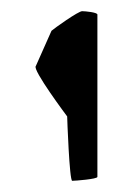

<svg xmlns="http://www.w3.org/2000/svg" viewBox="-20 -782 243 343"><path d="M44 -664C37 -658 100 -574 100 -574C100 -571 104 -459 109 -459C114 -459 154 -462 154 -466V-756C154 -760 132 -762 127 -762C121 -763 75 -730 72 -727Z"/></svg>

Font: Ampere
Style: Ext
Weight: 400
Version: Version 1